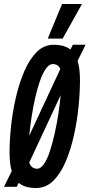

<svg xmlns="http://www.w3.org/2000/svg" viewBox="-34 -935 450 965"><path d="M147 10Q90 10 60 -16L50 4H-14L25 -75Q14 -112 14 -169Q14 -228 21.5 -300Q29 -372 45.5 -444Q62 -516 88 -576.5Q114 -637 150.5 -673.5Q187 -710 236 -710Q290 -710 320 -686L332 -710H396L356 -629Q368 -591 368 -532Q368 -473 361 -401Q354 -329 338 -256.5Q322 -184 296.5 -123.5Q271 -63 234 -26.5Q197 10 147 10ZM231 -613Q213 -613 196.5 -589.5Q180 -566 166.5 -527.5Q153 -489 142.5 -441.5Q132 -394 124.5 -345Q117 -296 113 -253L269 -588Q259 -613 231 -613ZM153 -87Q171 -87 187.5 -111.5Q204 -136 217 -176Q230 -216 241 -265Q252 -314 259.5 -364Q267 -414 271 -457L113 -118Q123 -87 153 -87ZM206 -741 278 -915H378L281 -741Z"/></svg>

Font: Georama Extra Condensed SemiBold
Style: Italic
Weight: 600
Width: 2
Italic angle: -9°
Designer: Jean-Baptiste Levee
Foundry: Production Type
Version: Version 1.000